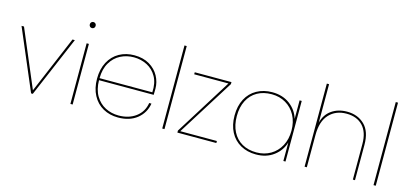

<svg xmlns="http://www.w3.org/2000/svg" viewBox="-63 -1192 3531 1652"><g transform="rotate(15 1702.5 -366.5)"><path d="M258 -30 474 -540H495L265 0H250L20 -540H42Z M610 -678Q599 -678 591.5 -685.5Q584 -693 584 -705Q584 -717 591.5 -724.5Q599 -732 610 -732Q621 -732 628.5 -724.5Q636 -717 636 -705Q636 -693 628.5 -685.5Q621 -678 610 -678ZM620 -540V0H600V-540Z M1025 -11Q1116 -11 1178 -57Q1240 -103 1253 -183H1273Q1259 -98 1193.5 -45.5Q1128 7 1025 7Q950 7 891 -26Q832 -59 798.5 -122Q765 -185 765 -270Q765 -355 798.5 -418Q832 -481 891 -514Q950 -547 1025 -547Q1104 -547 1160 -513.5Q1216 -480 1244.5 -427Q1273 -374 1273 -315Q1273 -279 1272 -261H785Q786 -178 819.5 -122Q853 -66 907 -38.5Q961 -11 1025 -11ZM1025 -529Q961 -529 907 -501.5Q853 -474 819.5 -418Q786 -362 785 -279H1255Q1260 -362 1228.5 -418Q1197 -474 1142.5 -501.5Q1088 -529 1025 -529Z M1438 -740V0H1418V-740Z M1574 -18H1900V0H1553V-18L1868 -522H1563V-540H1890V-522Z M1990 -270Q1990 -355 2023 -417.5Q2056 -480 2116 -513.5Q2176 -547 2253 -547Q2346 -547 2410.5 -498.5Q2475 -450 2497 -375V-540H2516V0H2497V-165Q2475 -90 2410.5 -41.5Q2346 7 2253 7Q2176 7 2116 -26.5Q2056 -60 2023 -122.5Q1990 -185 1990 -270ZM2497 -270Q2497 -347 2465.5 -405.5Q2434 -464 2378.5 -496.5Q2323 -529 2253 -529Q2179 -529 2124.5 -498Q2070 -467 2040 -408.5Q2010 -350 2010 -270Q2010 -190 2040 -131.5Q2070 -73 2124.5 -42Q2179 -11 2253 -11Q2323 -11 2378.5 -43.5Q2434 -76 2465.5 -134.5Q2497 -193 2497 -270Z M2918 -552Q3013 -552 3074 -493Q3135 -434 3135 -315V0H3116V-317Q3116 -423 3063 -478.5Q3010 -534 2918 -534Q2822 -534 2764 -471.5Q2706 -409 2706 -287V0H2686V-740H2706V-398Q2725 -473 2782 -512.5Q2839 -552 2918 -552Z M3320 -740V0H3300V-740Z"/></g></svg>

Font: Fz Poppins Thin
Style: Regular
Weight: 100
Designer: Ninad Kale (Devanagari), Jonny Pinhorn (Latin)
Foundry: Indian Type Foundry
Version: Vit hóa bi Vntype.Com & FontZin.Com